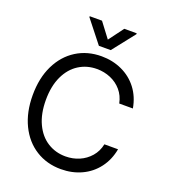

<svg xmlns="http://www.w3.org/2000/svg" viewBox="-164 -1036 1021 1162"><g transform="rotate(20 346.5 -455.0)"><path d="M363.3 -634.8Q298.8 -634.8 247.1 -602.1Q195.3 -569.3 165.5 -505.9Q135.7 -442.4 135.7 -353.5Q135.7 -264.6 165.5 -201.2Q195.3 -137.7 247.1 -105Q298.8 -72.3 363.3 -72.3Q410.2 -72.3 451.2 -89.8Q492.2 -107.4 521.5 -141.1Q550.8 -174.8 560.5 -221.7H648.4Q635.7 -151.4 595.7 -98.6Q555.7 -45.9 495.6 -18.1Q435.5 9.8 363.3 9.8Q272.5 9.8 201.7 -34.7Q130.9 -79.1 90.8 -161.6Q50.8 -244.1 50.8 -353.5Q50.8 -463.9 90.8 -545.9Q130.9 -627.9 201.7 -672.4Q272.5 -716.8 363.3 -716.8Q434.6 -716.8 495.1 -689Q555.7 -661.1 595.7 -608.9Q635.7 -556.6 648.4 -484.4H560.5Q550.8 -532.2 522 -565.9Q493.2 -599.6 451.7 -617.2Q410.2 -634.8 363.3 -634.8ZM363.3 -824.2 434.6 -919.9H514.6V-914.1L401.4 -770.5H325.2L211.9 -914.1V-919.9H291Z"/></g></svg>

Font: Pretendard Std Variable
Style: Regular
Weight: 400
Designer: Base glyphs from Inter by Rasmus Andersson; Hangeul glyphs from Noto Sans CJK(Source Han Sans) by Jang Soo-young and Kan
Foundry: Kil Hyung-jin
Version: Version 1.309;Glyphs 3.2 (3225)